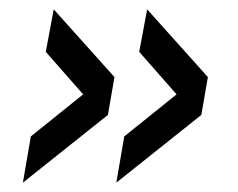

<svg xmlns="http://www.w3.org/2000/svg" viewBox="-20 -492 510 411"><path d="M211 -246 29 -101 46 -200 158 -290 78 -381 95 -472 225 -327ZM411 -246 229 -101 246 -200 358 -290 278 -381 295 -472 425 -327Z"/></svg>

Font: Creato Display Medium
Style: Italic
Weight: 500
Italic angle: -10°
Version: Version 1.000